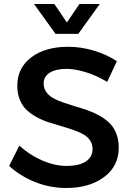

<svg xmlns="http://www.w3.org/2000/svg" viewBox="-20 -940 662 964"><path d="M25.9 -106.9 77.1 -209Q129.9 -160.6 193.1 -133.8Q256.3 -106.9 314 -106.9Q376 -106.9 410.4 -129.2Q444.8 -151.4 444.8 -191.9Q444.8 -216.8 431.9 -235.6Q418.9 -254.4 397 -266.4Q375 -278.3 346.7 -288.1Q318.4 -297.9 287.1 -306.9Q255.9 -315.9 224.6 -325.9Q193.4 -335.9 165 -351.3Q136.7 -366.7 114.7 -387Q92.8 -407.2 79.8 -438.5Q66.9 -469.7 66.9 -509.8Q66.9 -599.1 137 -652.1Q207 -705.1 321.8 -705.1Q388.2 -705.1 452.4 -685.5Q516.6 -666 566.9 -632.8L518.1 -528.8Q463.9 -561.5 409.7 -577.9Q355.5 -594.2 313 -594.2Q260.7 -594.2 230 -575Q199.2 -555.7 199.2 -521Q199.2 -496.6 212.2 -478Q225.1 -459.5 246.8 -447.5Q268.6 -435.5 297.1 -425.5Q325.7 -415.5 356.9 -406.2Q388.2 -397 419.4 -386.2Q450.7 -375.5 479 -359.6Q507.3 -343.8 529.1 -323Q550.8 -302.2 563.5 -270.5Q576.2 -238.8 576.2 -198.2Q576.2 -106 502.7 -51Q429.2 3.9 312 3.9Q231.4 3.9 156.2 -26.1Q81.1 -56.2 25.9 -106.9ZM150.9 -919.9H252.9L315.9 -827.1L378.9 -919.9H481L373 -770H258.8Z"/></svg>

Font: Trueno
Style: Rg
Weight: 400
Designer: Julieta Ulanovsky
Foundry: Julieta Ulanovsky
Version: Version 3.001b